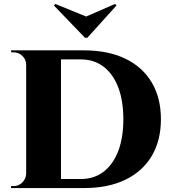

<svg xmlns="http://www.w3.org/2000/svg" viewBox="-20 -956 875 976"><path d="M407 -700Q529 -700 616.5 -658Q704 -616 751 -537.5Q798 -459 798 -350Q798 -241 751 -162.5Q704 -84 616.5 -42Q529 0 407 0H161L160 -46Q198 -46 233 -46Q268 -46 297 -46Q326 -46 347 -46Q368 -46 379.5 -46Q391 -46 391 -46Q458 -46 506.5 -83Q555 -120 581 -188Q607 -256 607 -350Q607 -444 581 -512Q555 -580 506.5 -617Q458 -654 391 -654Q391 -654 379 -654Q367 -654 344.5 -654Q322 -654 292.5 -654Q263 -654 226.5 -654Q190 -654 150 -654V-700ZM290 -700V0H113V-700ZM116 -73V0H36V-10Q36 -10 42.5 -10Q49 -10 49 -10Q75 -10 93.5 -28.5Q112 -47 113 -73ZM116 -627H113Q113 -653 94 -671.5Q75 -690 49 -690Q49 -690 43 -690Q37 -690 37 -690L36 -700H116ZM572 -928 565 -936 418 -872 261 -936 254 -928 412 -764H424Z"/></svg>

Font: Cinzel ExtraBold
Style: Regular
Weight: 800
Designer: Natanael Gama
Version: Version 2.000